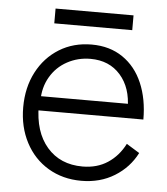

<svg xmlns="http://www.w3.org/2000/svg" viewBox="-50 -706 664 763"><g transform="rotate(5 282.0 -324.5)"><path d="M47 -259Q47 -338 79 -399.5Q111 -461 167.5 -496Q224 -531 297 -531Q369 -531 421 -495.5Q473 -460 500 -397Q527 -334 527 -252H84L108 -272Q108 -166 160.5 -105.5Q213 -45 302 -45Q360 -45 402.5 -73Q445 -101 470 -150L522 -118Q492 -59 434.5 -23.5Q377 12 302 12Q228 12 170 -22.5Q112 -57 79.5 -119Q47 -181 47 -259ZM87 -309H487L461 -290Q461 -373 416.5 -423.5Q372 -474 297 -474Q247 -474 204.5 -451Q162 -428 137.5 -386Q113 -344 113 -291ZM141 -661H452V-602H141Z"/></g></svg>

Font: 寒蝉端黑体 Light
Style: Regular
Weight: 300
Designer: ChillDuanSans {Warren2060}; 
Source Han Sans {Ryoko NISHIZUKA 西塚涼子 (kana, bopomofo & ideographs); Paul D. Hunt (Latin, G
Foundry: ChillType&Adobe
Version: Version 1.300;Glyphs 3.3 (3306)